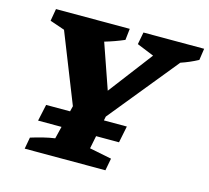

<svg xmlns="http://www.w3.org/2000/svg" viewBox="-96 -768 960 880"><g transform="rotate(15 384.0 -327.5)"><path d="M92 0 102 -55Q131 -64 159 -71Q187 -78 215 -82L255 -245L125 -573L55 -597L65 -655H415L409 -601Q365 -582 317 -568L391 -355L550 -564L469 -597L480 -655H768L760 -600Q721 -579 679 -565L413 -238L381 -79L486 -58L475 0ZM135 -219H518L502 -140H118Z"/></g></svg>

Font: Piazzolla SC
Style: Bold Italic
Weight: 700
Italic angle: -11.3°
Designer: Juan Pablo del Peral
Foundry: Huerta Tipografica
Version: Version 1.330